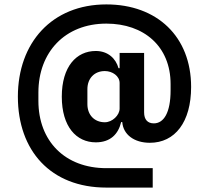

<svg xmlns="http://www.w3.org/2000/svg" viewBox="-20 -729 943 870"><path d="M672 121V33H462C274 33 154 -90 154 -272V-310C154 -492 274 -622 462 -622C632 -622 753 -519 753 -348V-320C753 -218 722 -170 677 -170C649 -170 633 -187 633 -220V-489H522V-420H517C505 -464 469 -498 414 -498C326 -498 260 -427 260 -291C260 -155 326 -84 414 -84C480 -84 516 -121 529 -176H534C538 -120 587 -82 659 -82C773 -82 846 -176 846 -335C846 -563 692 -709 462 -709C215 -709 61 -535 61 -291C61 -47 209 121 462 121ZM455 -175C407 -175 376 -209 376 -257V-325C376 -373 407 -407 455 -407C490 -407 522 -384 522 -353V-237C522 -207 489 -175 455 -175Z"/></svg>

Font: Braiins Sans
Style: Bold
Weight: 700
Designer: Mike Abbink, Paul van der Laan, Pieter van Rosmalen, Jiri Chlebus, Lubos Buracinsky
Foundry: Bold Monday, Sudetype
Version: Version 1.000;hotconv 1.0.109;makeotfexe 2.5.65596